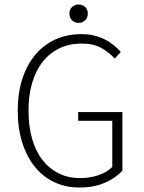

<svg xmlns="http://www.w3.org/2000/svg" viewBox="-20 -823 640 855"><path d="M334 12Q272 12 221.5 -12Q171 -36 135 -80.5Q99 -125 79 -188.5Q59 -252 59 -331Q59 -409 79.5 -472Q100 -535 137.5 -579.5Q175 -624 227 -647.5Q279 -671 343 -671Q376 -671 402.5 -664Q429 -657 450.5 -645.5Q472 -634 488.5 -620Q505 -606 518 -592L491 -562Q466 -590 431 -609.5Q396 -629 343 -629Q289 -629 245 -608Q201 -587 170.5 -548.5Q140 -510 123.5 -455Q107 -400 107 -331Q107 -262 122.5 -206.5Q138 -151 168 -112Q198 -73 240.5 -51.5Q283 -30 337 -30Q381 -30 419 -43Q457 -56 480 -80V-285H328V-324H525V-63Q495 -30 446.5 -9Q398 12 334 12ZM330 -721Q313 -721 301 -732.5Q289 -744 289 -763Q289 -781 301 -792Q313 -803 330 -803Q347 -803 359 -792Q371 -781 371 -763Q371 -744 359 -732.5Q347 -721 330 -721Z"/></svg>

Font: Source Code Pro Light
Style: Regular
Weight: 300
Monospace: yes
Designer: Paul D. Hunt, Teo Tuominen
Foundry: Adobe Systems Incorporated
Version: Version 2.030;PS 1.000;hotconv 16.6.51;makeotf.lib2.5.65220